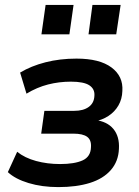

<svg xmlns="http://www.w3.org/2000/svg" viewBox="-20 -753 565 783"><path d="M218 10Q151 10 96.5 -6.5Q42 -23 12 -51L50 -134Q81 -109 127 -96.5Q173 -84 225 -84Q284 -84 317 -99Q350 -114 351 -153Q353 -182 335.5 -195Q318 -208 279 -208H148L161 -301H283Q320 -301 342 -317Q364 -333 365 -363Q367 -390 344.5 -405Q322 -420 269 -420Q221 -420 176 -408.5Q131 -397 88 -371L62 -457Q107 -484 165.5 -499Q224 -514 292 -514Q386 -514 434.5 -478Q483 -442 479 -382Q478 -349 463 -323Q448 -297 422 -280Q396 -263 362 -257L366 -264Q417 -258 442.5 -227Q468 -196 465 -146Q463 -95 432 -59.5Q401 -24 346.5 -7Q292 10 218 10ZM341 -613 357 -733H472L454 -613ZM149 -613 166 -733H280L263 -613Z"/></svg>

Font: Nunitoga
Style: Bold Italic
Weight: 700
Italic angle: -9°
Designer: Vernon Adams
Foundry: Vernon Adams
Version: Version 1.0